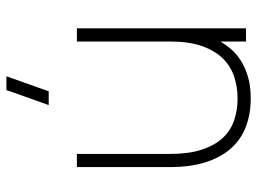

<svg xmlns="http://www.w3.org/2000/svg" viewBox="-124 -682 820 613"><g transform="rotate(-90 286.5 -375.0)"><path d="M302 -630H258L306 -765H350ZM102 -244Q102 -183.5 115.5 -142Q129 -100.5 152.5 -75Q176 -49.5 208.5 -38.2Q241 -27 279 -27Q316.5 -27 349.8 -38.2Q383 -49.5 407.8 -75Q432.5 -100.5 446.8 -142Q461 -183.5 461 -244V-540H503V0H461V-81.5Q452 -66.5 438 -49.5Q424 -32.5 402.5 -18.2Q381 -4 350.8 5.5Q320.5 15 279 15Q230 15 189.5 -0.2Q149 -15.5 120.2 -47.5Q91.5 -79.5 75.8 -128.2Q60 -177 60 -244V-540H102Z"/></g></svg>

Font: Vela Sans ExtLt
Style: Regular
Weight: 200
Designer: Principal design: Mikhail Sharanda - project Manrope.
Design modification: Ravid Balaliev
Foundry: Mikhail Sharanda
Version: Version 1.001